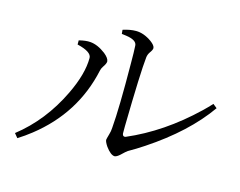

<svg xmlns="http://www.w3.org/2000/svg" viewBox="-93 -825 1187 948"><g transform="rotate(15 500.0 -350.5)"><path d="M428.7 -649.4 426.8 -669.9Q462.9 -681.6 493.2 -681.6Q533.2 -681.6 574.2 -652.3Q596.7 -635.7 597.7 -622.1Q597.7 -612.3 585.9 -596.7Q577.1 -584 575.2 -569.3Q566.4 -489.3 561.5 -212.9Q561.5 -189.5 561.5 -175.8Q563.5 -159.2 578.1 -163.1Q755.9 -239.3 912.1 -388.7Q935.5 -411.1 955.1 -432.6L975.6 -416Q874 -271.5 683.6 -145.5Q645.5 -120.1 607.4 -98.6Q600.6 -94.7 575.2 -70.3Q560.5 -57.6 550.8 -56.6Q530.3 -56.6 503.9 -92.8Q490.2 -113.3 489.3 -124Q489.3 -127.9 497.1 -155.3Q502 -170.9 502.9 -188.5Q511.7 -291 509.8 -519.5Q509.8 -579.1 507.8 -610.4Q506.8 -638.7 451.2 -646.5Q440.4 -648.4 428.7 -649.4ZM305.7 -493.2Q305.7 -524.4 232.4 -542H231.4V-563.5Q265.6 -572.3 289.1 -570.3Q327.1 -567.4 368.2 -536.1Q393.6 -515.6 394.5 -499Q394.5 -488.3 380.9 -468.8Q373 -457 371.1 -446.3Q321.3 -215.8 129.9 -65.4Q97.7 -40 63.5 -18.6L45.9 -40Q175.8 -141.6 252.9 -301.8Q305.7 -411.1 305.7 -493.2Z"/></g></svg>

Font: GenYoMin JP Regular
Style: Regular
Weight: 400
Version: Version 1.001;PS 1;hotconv 16.6.51;makeotf.lib2.5.65220 DEVE